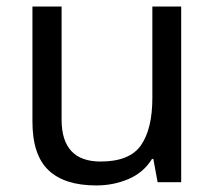

<svg xmlns="http://www.w3.org/2000/svg" viewBox="-20 -556 658 586"><path d="M533 -536V0H461L448 -71H444Q418 -29 372 -9.5Q326 10 274 10Q177 10 128 -36.5Q79 -83 79 -185V-536H168V-191Q168 -63 287 -63Q376 -63 410.5 -113Q445 -163 445 -257V-536Z"/></svg>

Font: Noto Sans Samaritan
Style: Regular
Weight: 400
Designer: Monotype Design Team
Foundry: Monotype Imaging Inc.
Version: Version 2.001; ttfautohint (v1.8.4.7-5d5b)